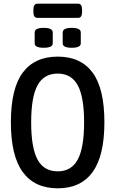

<svg xmlns="http://www.w3.org/2000/svg" viewBox="-20 -1014 624 1041"><path d="M293 7Q168 7 103.5 -81Q39 -169 39 -351Q39 -534 103.5 -620.5Q168 -707 293 -707Q418 -707 482 -620.5Q546 -534 546 -351Q546 -169 482 -81Q418 7 293 7ZM293 -85Q367 -85 401.5 -149Q436 -213 436 -351Q436 -488 401.5 -551.5Q367 -615 293 -615Q218 -615 183.5 -551.5Q149 -488 149 -351Q149 -213 183.5 -149Q218 -85 293 -85ZM369 -755Q320 -755 320 -779V-838Q320 -863 369 -863Q418 -863 418 -838V-779Q418 -755 369 -755ZM217 -755Q168 -755 168 -779V-838Q168 -863 217 -863Q266 -863 266 -838V-779Q266 -755 217 -755ZM183 -917Q161 -917 161 -950V-961Q161 -994 183 -994H404Q425 -994 425 -961V-950Q425 -917 404 -917Z"/></svg>

Font: Asap Condensed Medium
Style: Regular
Weight: 500
Width: 3
Designer: Pablo Cosgaya
Foundry: Omnibus-Type
Version: Version 3.001; ttfautohint (v1.8.4.7-5d5b)